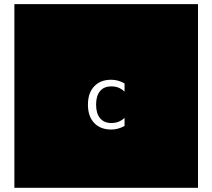

<svg xmlns="http://www.w3.org/2000/svg" viewBox="-20 -850 1017 919"><path d="M927.7 -830.1V48.8H48.8V-830.1ZM576.2 -247.1V-286.1Q563 -273.4 547.6 -267.3Q532.2 -261.2 512.7 -261.2Q478 -261.2 459 -284.2Q439.9 -307.1 439.9 -349.1Q439.9 -391.1 458.7 -413.8Q477.5 -436.5 512.7 -436.5Q531.7 -436.5 546.6 -430.7Q561.5 -424.8 576.2 -411.6V-450.7Q560.5 -459.5 544.9 -463.9Q529.3 -468.3 512.7 -468.3Q460.4 -468.3 430.7 -436.5Q400.9 -404.8 400.9 -349.1Q400.9 -293 430.7 -261.5Q460.4 -230 512.7 -230Q529.3 -230 545.2 -234.4Q561 -238.8 576.2 -247.1Z"/></svg>

Font: BabelStone Maritime
Style: Regular
Weight: 400
Designer: Andrew West
Foundry: BabelStone
Version: Version 0.001;February 23, 2018